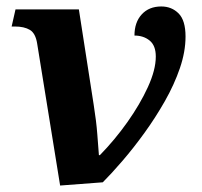

<svg xmlns="http://www.w3.org/2000/svg" viewBox="-20 -565 626 594"><path d="M95 -430Q90 -462 72.5 -472.5Q55 -483 26 -483H16L28 -536H224L270 -240Q278 -190 281 -150Q284 -110 286 -85H289Q335 -132 374 -187Q413 -242 437.5 -295.5Q462 -349 462 -390Q462 -424 443 -439.5Q424 -455 396 -455Q396 -496 418.5 -520.5Q441 -545 479 -545Q511 -545 532.5 -523.5Q554 -502 554 -452Q554 -405 536.5 -354Q519 -303 490 -252Q461 -201 427 -154Q393 -107 359 -67.5Q325 -28 298 -1L166 9Z"/></svg>

Font: Noto Serif
Style: Bold Italic
Weight: 700
Italic angle: -12°
Designer: Monotype Design Team
Foundry: Monotype Imaging Inc.
Version: Version 2.013